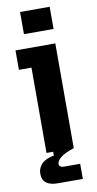

<svg xmlns="http://www.w3.org/2000/svg" viewBox="-97 -762 486 964"><g transform="rotate(-10 145.5 -280.0)"><path d="M118 160Q38 160 38 97.9Q38 69 58 48Q78 27 121 19V-17L226 0Q177 16 157 33Q137 50 137 64Q137 83 162 83H244V160ZM87 0V-435H23V-534H226V0ZM79 -607V-720H230V-607Z"/></g></svg>

Font: Mozilla Text ExtraLight
Style: Regular
Weight: 200
Designer: Studio DRAMA
Foundry: Studio DRAMA
Version: Version 1.000